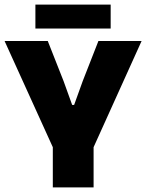

<svg xmlns="http://www.w3.org/2000/svg" viewBox="-20 -818 638 838"><path d="M218 -159 0 -639H188.5L257.5 -464L295 -360H303.5L341 -464L409.5 -639H598L381 -159ZM210.5 0V-320H388.5V0ZM134.5 -693.5V-798H463V-693.5Z"/></svg>

Font: Anek Latin Medium ExtraBold
Style: Regular
Weight: 800
Version: Version 1.003